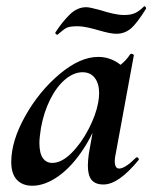

<svg xmlns="http://www.w3.org/2000/svg" viewBox="-20 -581 487 614"><path d="M16 -63Q16 -130 60.5 -209.5Q105 -289 170.5 -344Q236 -399 294 -399Q328 -399 357 -380Q386 -361 389 -324L329 -357Q346 -359 364.5 -373Q383 -387 396 -407Q398 -409 400 -409Q403 -409 406 -407Q409 -405 408 -404L350 -89Q347 -76 347 -66Q347 -42 361 -42Q380 -42 415 -77Q416 -78 418 -78Q421 -78 423 -74.5Q425 -71 423 -69Q359 9 311 9Q285 9 273 -5.5Q261 -20 261 -51Q261 -68 264 -89L289 -229L310 -246Q287 -167 249 -108Q211 -49 167.5 -18Q124 13 83 13Q52 13 34 -6Q16 -25 16 -63ZM294 -253Q297 -270 297 -283Q297 -314 283 -332Q269 -350 244 -350Q216 -350 188.5 -327Q161 -304 140.5 -263Q120 -222 111 -172Q106 -140 106 -124Q106 -91 117 -75.5Q128 -60 147 -60Q177 -60 208.5 -91.5Q240 -123 263.5 -168.5Q287 -214 294 -253ZM163 -470Q161 -470 158.5 -472.5Q156 -475 157 -477Q179 -511 203 -534.5Q227 -558 256 -558Q267 -558 303 -548Q321 -542 341 -537.5Q361 -533 377 -533Q398 -533 411.5 -539Q425 -545 440 -560Q440 -561 442 -561Q444 -561 446 -558Q448 -555 447 -553Q417 -505 397.5 -489Q378 -473 352 -473Q333 -473 296 -484Q279 -489 261 -493Q243 -497 227 -497Q203 -497 193 -492Q183 -487 164 -470Z"/></svg>

Font: Cormorant Infant
Style: Bold Italic
Weight: 700
Italic angle: -10°
Designer: Christian Thalmann (Catharsis Fonts)
Foundry: Catharsis Fonts
Version: Version 4.000